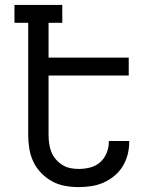

<svg xmlns="http://www.w3.org/2000/svg" viewBox="-20 -755 640 783"><path d="M301 8Q273 8 245 3Q217 -2 192.5 -15.5Q168 -29 148 -49.5Q128 -70 116 -95.5Q104 -121 99.5 -149Q95 -177 95 -205V-662H39V-735H234V-662H178V-520H505V-447H178V-205Q178 -187 180.5 -169.5Q183 -152 189.5 -135.5Q196 -119 207.5 -105.5Q219 -92 234 -82.5Q249 -73 266.5 -69.5Q284 -66 301 -66Q325 -66 348 -72Q371 -78 388.5 -93.5Q406 -109 415 -131.5Q424 -154 424 -177V-180H507V-176Q507 -150 500.5 -124.5Q494 -99 480.5 -77Q467 -55 446.5 -38Q426 -21 402.5 -10.5Q379 0 353 4Q327 8 301 8Z"/></svg>

Font: Iosevka Etoile
Style: Regular
Weight: 400
Designer: Belleve Invis
Foundry: Belleve Invis
Version: Version 33.2.4